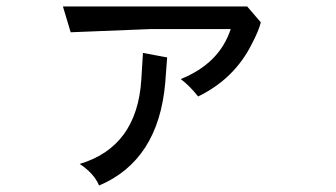

<svg xmlns="http://www.w3.org/2000/svg" viewBox="-20 -546 1040 595"><path d="M540 -301Q567 -281 594 -247Q707 -302 761 -411Q782 -451 788 -476V-477L746 -526H175L199 -446L449 -456H695Q660 -349 540 -301ZM287 29Q471 -49 492 -289L498 -368L423 -382L418 -300Q405 -91 227 -38Q272 -8 287 29Z"/></svg>

Font: Sawarabi Gothic
Style: Regular
Weight: 400
Designer: mshio (mshio@users.sourceforge.jp)
Version: Version 20141215